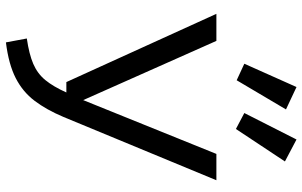

<svg xmlns="http://www.w3.org/2000/svg" viewBox="-208 -811 1031 655"><g transform="rotate(90 307.5 -483.5)"><path d="M594.9 -706.2 379 -184.6Q354.4 -126.2 323.8 -85.9Q293.3 -45.6 246.2 -21.5Q199 2.6 124.6 11.8L111.3 -59.5Q164.6 -67.2 197.9 -81.5Q231.3 -95.9 253.3 -122.8Q275.4 -149.7 295.4 -194.4H260L27.2 -706.2H119.5L321.5 -251.8L505.1 -706.2ZM197.4 -801.5 276.9 -979.5 353.3 -943.6 253.8 -775.4ZM365.6 -801.5 455.9 -979.5 530.8 -940 420 -772.8Z"/></g></svg>

Font: FiraCode Nerd Font Mono
Style: Regular
Weight: 400
Monospace: yes
Designer: Carrois Corporate, Edenspiekermann AG, Nikita Prokopov
Foundry: Carrois Corporate, Edenspiekermann AG, Nikita Prokopov
Version: Version 6.002;Nerd Fonts 3.4.0